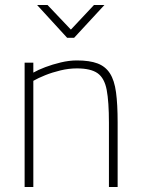

<svg xmlns="http://www.w3.org/2000/svg" viewBox="-20 -752 567 772"><path d="M79 0V-500H114V-460Q133 -471 162 -482Q191 -493 224.5 -501Q258 -509 289 -509Q340 -509 372 -497Q404 -485 422 -457Q440 -429 446.5 -381Q453 -333 453 -260V0H418V-258Q418 -343 409 -390.5Q400 -438 372.5 -457.5Q345 -477 289 -477Q257 -477 223.5 -469Q190 -461 161.5 -449.5Q133 -438 114 -427V0ZM250 -600 129 -732H171L265 -633L358 -732H400L278 -600Z"/></svg>

Font: Cairo Play ExtraLight
Style: Regular
Weight: 250
Version: Version 3.119